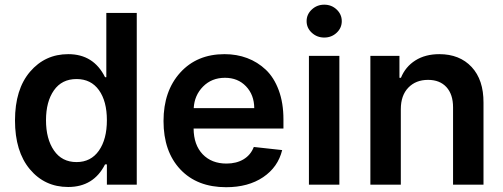

<svg xmlns="http://www.w3.org/2000/svg" viewBox="-20 -782 2132 813"><path d="M268.6 9.8Q169.4 9.8 106.4 -65.4Q43.5 -140.6 43.5 -272Q43.5 -403.8 107.2 -478.3Q170.9 -552.7 269 -552.7Q376.5 -552.7 424.8 -455.1H430.2V-727.1H559.1V0H432.6V-85.9H424.8Q376.5 9.8 268.6 9.8ZM304.2 -95.7Q364.7 -95.7 398.7 -144Q432.6 -192.4 432.6 -272.9Q432.6 -353.5 398.9 -400.4Q365.2 -447.3 304.2 -447.3Q241.7 -447.3 208.3 -399.4Q174.8 -351.6 174.8 -272.9Q174.8 -193.8 208.5 -144.8Q242.2 -95.7 304.2 -95.7Z M937.5 10.7Q814.5 10.7 743.4 -64.9Q672.4 -140.6 672.4 -269.5Q672.4 -396.5 743.2 -474.6Q814 -552.7 930.7 -552.7Q982.4 -552.7 1026.6 -536.1Q1070.8 -519.5 1105.5 -486.8Q1140.1 -454.1 1160.2 -400.1Q1180.2 -346.2 1180.2 -276.9V-237.8H799.8Q800.3 -168.5 838.1 -128.9Q876 -89.4 939 -89.4Q981 -89.4 1011.2 -107.4Q1041.5 -125.5 1054.7 -159.7L1174.8 -146.5Q1157.2 -74.2 1094.2 -31.7Q1031.2 10.7 937.5 10.7ZM800.3 -324.2H1056.6Q1056.2 -380.4 1021.7 -416.5Q987.3 -452.6 932.6 -452.6Q876.5 -452.6 839.8 -415.5Q803.2 -378.4 800.3 -324.2Z M1405.5 -643.3Q1383.8 -623 1353 -623Q1322.3 -623 1300.3 -643.3Q1278.3 -663.6 1278.3 -692.4Q1278.3 -721.2 1300.3 -741.7Q1322.3 -762.2 1353 -762.2Q1383.8 -762.2 1405.5 -741.7Q1427.2 -721.2 1427.2 -692.4Q1427.2 -663.6 1405.5 -643.3ZM1288.1 0V-545.4H1417V0Z M1677.2 -319.8V0H1548.3V-545.4H1671.4V-452.6H1677.7Q1696.8 -499.5 1738.8 -526.1Q1780.8 -552.7 1840.3 -552.7Q1926.3 -552.7 1977.1 -498.3Q2027.8 -443.8 2027.3 -347.2V0H1898.4V-327.6Q1898.4 -382.3 1870.4 -413.1Q1842.3 -443.8 1792.5 -443.8Q1740.7 -443.8 1709 -410.9Q1677.2 -377.9 1677.2 -319.8Z"/></svg>

Font: Interop SemBd
Style: Regular
Weight: 600
Designer: Rasmus Andersson, Google, Jang Haemin
Foundry: jhaemin
Version: Version 1.007